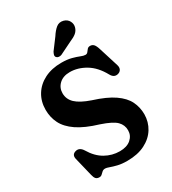

<svg xmlns="http://www.w3.org/2000/svg" viewBox="-224 -1051 1063 1185"><g transform="rotate(-30 308.0 -458.0)"><path d="M328.5 15.5Q289.5 15.5 261 8.5Q232.5 1.5 213.8 -5.5Q195 -12.5 185.5 -12.5Q172 -12.5 163.8 -5.2Q155.5 2 148 9.5Q140.5 17 129 17Q112.5 17 104 7.8Q95.5 -1.5 91 -22L58.5 -155.5Q51.5 -188 82 -196.5Q112 -205 133 -171.5Q167.5 -113.5 215.8 -86.2Q264 -59 318.5 -59Q369.5 -59 398 -84Q426.5 -109 426.5 -146Q427 -183.5 400.2 -210.8Q373.5 -238 294.5 -264.5Q201 -292.5 147.2 -329.2Q93.5 -366 71 -411Q48.5 -456 48.5 -509Q48.5 -568.5 77 -614.8Q105.5 -661 157 -687Q208.5 -713 277.5 -713Q319.5 -713 349.2 -705Q379 -697 398.8 -688.8Q418.5 -680.5 432 -680.5Q443 -680.5 449.2 -689Q455.5 -697.5 462.8 -706Q470 -714.5 483 -714.5Q498.5 -714.5 508.5 -703.8Q518.5 -693 527 -665L570 -527.5Q576 -508.5 568.8 -495Q561.5 -481.5 544.5 -477.5Q515 -470.5 497.5 -502.5Q459.5 -572 405 -604.5Q350.5 -637 294 -637Q246 -637 218 -610.8Q190 -584.5 190 -545.5Q190 -503.5 221.5 -473.2Q253 -443 324.5 -418.5Q417 -389.5 469 -353.5Q521 -317.5 542 -274.5Q563 -231.5 563 -181.5Q562.5 -127 535 -82.2Q507.5 -37.5 455.2 -11Q403 15.5 328.5 15.5ZM327.5 -872.5Q347.5 -904 369 -921.2Q390.5 -938.5 420 -930.5Q445 -923 455.8 -902.2Q466.5 -881.5 460.5 -860Q454.5 -838.5 437.8 -824.5Q421 -810.5 390.5 -798L303 -755Q293 -751 282.8 -752.2Q272.5 -753.5 266.5 -760.5Q260.5 -769 263 -778Q265.5 -787 271 -797Z"/></g></svg>

Font: Fraunces 9pt S100 SemiBold
Style: Regular
Weight: 600
Version: Version 1.000; ttfautohint (v1.8.3)